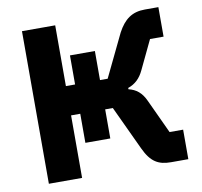

<svg xmlns="http://www.w3.org/2000/svg" viewBox="-78 -781 911 865"><g transform="rotate(-10 377.5 -349.0)"><path d="M77 -698V0H229V-286H271V-153H385V-286H420L514 -85C545 -18 580 0 636 0H715V-135H653L581 -290C563 -330 538 -349 504 -357V-363C538 -375 560 -397 576 -431L639 -563H701V-698H639C580 -698 544 -671 514 -615L420 -420H385V-553H271V-420H229V-698Z"/></g></svg>

Font: Braiins Sans
Style: Bold
Weight: 700
Designer: Mike Abbink, Paul van der Laan, Pieter van Rosmalen, Jiri Chlebus, Lubos Buracinsky
Foundry: Bold Monday, Sudetype
Version: Version 1.000;hotconv 1.0.109;makeotfexe 2.5.65596